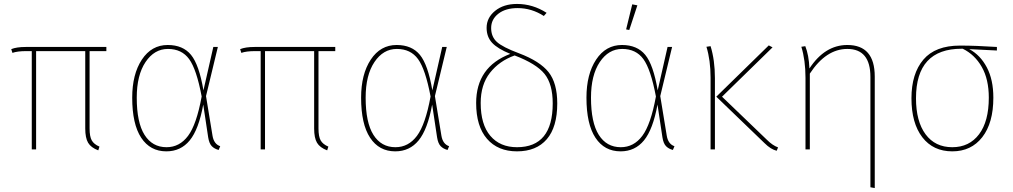

<svg xmlns="http://www.w3.org/2000/svg" viewBox="-20 -757 5133 973"><path d="M434 -498V-106Q434 -65 445 -45.5Q456 -26 484 -14L478 5Q441 -9 426.5 -33.5Q412 -58 412 -106V-498H163V0H141V-498H113Q68 -498 43 -489L37 -508Q64 -519 110 -519H519V-498Z M831 -509Q762 -509 717.5 -442.5Q673 -376 673 -262Q673 -136 712.5 -73.5Q752 -11 824 -11Q890 -11 933 -68.5Q976 -126 1002 -268Q976 -406 938.5 -457.5Q901 -509 831 -509ZM830 -529Q907 -529 948 -479Q989 -429 1011 -299L1061 -519H1084L1024 -270L1057 -69Q1064 -27 1096 -16L1088 3Q1066 -3 1053 -16.5Q1040 -30 1035 -61L1010 -227Q987 -101 941.5 -45.5Q896 10 823 10Q741 10 695.5 -59Q650 -128 650 -262Q650 -381 699 -455Q748 -529 830 -529Z M1594 -498V-106Q1594 -65 1605 -45.5Q1616 -26 1644 -14L1638 5Q1601 -9 1586.5 -33.5Q1572 -58 1572 -106V-498H1323V0H1301V-498H1273Q1228 -498 1203 -489L1197 -508Q1224 -519 1270 -519H1679V-498Z M1991 -509Q1922 -509 1877.5 -442.5Q1833 -376 1833 -262Q1833 -136 1872.5 -73.5Q1912 -11 1984 -11Q2050 -11 2093 -68.5Q2136 -126 2162 -268Q2136 -406 2098.5 -457.5Q2061 -509 1991 -509ZM1990 -529Q2067 -529 2108 -479Q2149 -429 2171 -299L2221 -519H2244L2184 -270L2217 -69Q2224 -27 2256 -16L2248 3Q2226 -3 2213 -16.5Q2200 -30 2195 -61L2170 -227Q2147 -101 2101.5 -45.5Q2056 10 1983 10Q1901 10 1855.5 -59Q1810 -128 1810 -262Q1810 -381 1859 -455Q1908 -529 1990 -529Z M2600 -11Q2781 -11 2781 -233Q2781 -331 2739.5 -382.5Q2698 -434 2588 -476Q2510 -448 2463 -388Q2416 -328 2416 -235Q2416 -126 2465 -68.5Q2514 -11 2600 -11ZM2610 -487Q2716 -447 2760 -391.5Q2804 -336 2804 -233Q2804 -113 2751 -51.5Q2698 10 2600 10Q2503 10 2448 -53.5Q2393 -117 2393 -235Q2393 -418 2566 -484Q2502 -510 2474 -540Q2446 -570 2446 -616Q2446 -667 2489 -702Q2532 -737 2600 -737Q2680 -737 2750 -692L2736 -676Q2674 -716 2603 -716Q2542 -716 2505.5 -687.5Q2469 -659 2469 -615Q2469 -571 2498 -544.5Q2527 -518 2610 -487Z M3133 -509Q3064 -509 3019.5 -442.5Q2975 -376 2975 -262Q2975 -136 3014.5 -73.5Q3054 -11 3126 -11Q3192 -11 3235 -68.5Q3278 -126 3304 -268Q3278 -406 3240.5 -457.5Q3203 -509 3133 -509ZM3132 -529Q3209 -529 3250 -479Q3291 -429 3313 -299L3363 -519H3386L3326 -270L3359 -69Q3366 -27 3398 -16L3390 3Q3368 -3 3355 -16.5Q3342 -30 3337 -61L3312 -227Q3289 -101 3243.5 -45.5Q3198 10 3125 10Q3043 10 2997.5 -59Q2952 -128 2952 -262Q2952 -381 3001 -455Q3050 -529 3132 -529ZM3210 -730 3169 -605 3153 -608 3184 -735Z M3560 -520 3581 -523Q3603 -452 3603 -361V0H3581V-363Q3581 -452 3560 -520ZM3895 -517 3639 -267 3866 -49Q3895 -20 3923 -10L3916 7Q3886 0 3854 -32L3610 -267L3876 -527Z M4274 -529Q4413 -529 4413 -369V196L4391 192V-367Q4391 -509 4274 -509Q4166 -509 4084 -384V0H4062V-363Q4062 -452 4041 -520L4061 -523Q4079 -478 4082 -410Q4160 -529 4274 -529Z M4991 -262Q4991 -355 4955.5 -417.5Q4920 -480 4859 -510H4856H4853Q4622 -510 4622 -259Q4622 -142 4670.5 -76.5Q4719 -11 4806 -11Q4892 -11 4941.5 -76.5Q4991 -142 4991 -262ZM5032 -501 4892 -508Q4948 -478 4981 -415.5Q5014 -353 5014 -262Q5014 -134 4958 -62Q4902 10 4806 10Q4709 10 4654 -61.5Q4599 -133 4599 -259Q4599 -384 4659.5 -455Q4720 -526 4845 -526Q4925 -526 5032 -519Z"/></svg>

Font: FiraSans
Style: Regular
Weight: 150
Designer: Carrois Corporate & Edenspiekermann AG
Foundry: Carrois Corporate GbR & Edenspiekermann AG
Version: Version 3.106;PS 003.106;hotconv 1.0.70;makeotf.lib2.5.58329